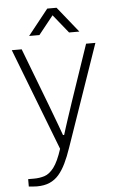

<svg xmlns="http://www.w3.org/2000/svg" viewBox="-60 -764 595 986"><g transform="rotate(-5 237.5 -270.5)"><path d="M90 182Q80 182 69.5 181Q59 180 48 179V141H79Q107 141 132.5 133Q158 125 181 95Q204 65 225 0L22 -526H73L185 -233Q193 -212 204 -182.5Q215 -153 226.5 -122.5Q238 -92 246 -69H252Q257 -86 264 -107.5Q271 -129 278.5 -152Q286 -175 293 -195.5Q300 -216 305 -232L405 -526H453L271 0Q256 44 239.5 78Q223 112 203 135Q183 158 155.5 170Q128 182 90 182ZM117 -591 222 -723H270L376 -591H323L231 -705H261L170 -591Z"/></g></svg>

Font: Archivo Thin
Style: Regular
Weight: 250
Designer: Hector Gatti
Foundry: Omnibus-Type
Version: Version 2.001